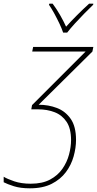

<svg xmlns="http://www.w3.org/2000/svg" viewBox="-104 -783 527 1043"><path d="M58 240Q7 240 -29 228.5Q-65 217 -84 207V177Q-65 189 -26.5 202Q12 215 63 215Q126 215 168 192.5Q210 170 235 134Q260 98 271 56.5Q282 15 282 -22Q282 -85 257.5 -121.5Q233 -158 192.5 -173.5Q152 -189 104 -189H66L70 -212L361 -503H71L76 -528H403L398 -503L106 -214Q159 -214 205 -196.5Q251 -179 280 -137.5Q309 -96 309 -23Q309 20 296 66.5Q283 113 254 152Q225 191 177 215.5Q129 240 58 240ZM239 -606Q232 -627 219 -654.5Q206 -682 191 -709.5Q176 -737 162 -757L164 -763H182Q203 -735 222.5 -701Q242 -667 255 -638Q281 -667 315 -701Q349 -735 380 -763H403L402 -757Q381 -737 354 -709.5Q327 -682 302 -654.5Q277 -627 261 -606Z"/></svg>

Font: Noto Sans Thin
Style: Italic
Weight: 100
Italic angle: -12°
Designer: Monotype Design Team
Foundry: Monotype Imaging Inc.
Version: Version 2.013; ttfautohint (v1.8.4.7-5d5b)